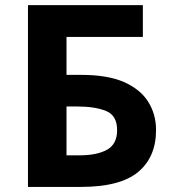

<svg xmlns="http://www.w3.org/2000/svg" viewBox="-20 -734 678 754"><path d="M89.8 0V-713.9H541V-588.9H241.2V-439.9H300.8Q401.9 -439.9 466.3 -412.1Q531.2 -383.3 561.5 -335Q592.8 -286.1 592.8 -223.1Q592.8 -117.2 522.5 -58.6Q452.1 0 297.9 0ZM292 -124Q360.8 -124 400.4 -146Q439.9 -168 439.9 -223.1Q439.9 -280.3 397 -297.9Q354.5 -315.9 279.8 -315.9H241.2V-124Z"/></svg>

Font: Droid Sans Thai
Style: Bold
Weight: 700
Designer: Steve Matteson
Foundry: Ascender Corporation
Version: Version 1.00